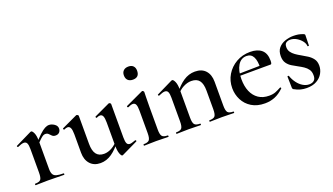

<svg xmlns="http://www.w3.org/2000/svg" viewBox="-59 -1027 2533 1460"><g transform="rotate(-20 1207.5 -297.0)"><path d="M155 -271 148 -283Q186 -328 212.5 -352.5Q239 -377 257 -386.5Q275 -396 291 -396Q312 -396 333.5 -381.5Q355 -367 355 -345Q355 -327 344 -315Q333 -303 313 -303Q295 -303 285 -313Q275 -323 266 -332Q257 -341 241 -341Q233 -341 224 -336.5Q215 -332 199 -317Q183 -302 155 -271ZM41 0Q38 0 38 -6Q38 -12 41 -12Q75 -12 86 -26Q97 -40 97 -81V-272Q97 -304 90 -319Q83 -334 65 -334Q56 -334 43 -330Q30 -326 15 -319Q11 -318 8.5 -323.5Q6 -329 9 -330L140 -394Q145 -396 147 -396Q157 -396 167.5 -373Q178 -350 178 -306V-81Q178 -54 186 -38.5Q194 -23 214 -17.5Q234 -12 270 -12Q274 -12 274 -6Q274 0 270 0Q244 0 210.5 -1Q177 -2 138 -2Q111 -2 85.5 -1Q60 0 41 0Z M563 11Q510 11 479.5 -23Q449 -57 449 -114V-263Q449 -298 441.5 -314.5Q434 -331 418 -331Q406 -331 390 -323Q386 -322 383.5 -328Q381 -334 384 -335L510 -394Q513 -395 515 -395Q519 -395 524 -391Q529 -387 529 -384V-157Q529 -101 549.5 -73.5Q570 -46 612 -46Q644 -46 676.5 -64.5Q709 -83 730 -113L736 -101Q698 -49 655 -19Q612 11 563 11ZM791 -384V-113Q791 -79 798 -64.5Q805 -50 822 -50Q830 -50 841 -53.5Q852 -57 867 -62Q871 -64 874 -58.5Q877 -53 873 -51L742 12Q740 13 738 13Q729 13 720 -11Q711 -35 711 -79V-263Q711 -298 704 -314.5Q697 -331 680 -331Q668 -331 652 -323Q648 -322 646 -328Q644 -334 647 -335L773 -394Q775 -395 777 -395Q782 -395 786.5 -391Q791 -387 791 -384Z M919 0Q916 0 916 -6Q916 -12 919 -12Q953 -12 964.5 -26Q976 -40 976 -81V-263Q976 -297 969 -312.5Q962 -328 945 -328Q937 -328 927 -325Q917 -322 905 -316Q901 -315 898.5 -321Q896 -327 899 -328L1043 -395Q1045 -396 1046 -396Q1050 -396 1054.5 -391.5Q1059 -387 1059 -384Q1059 -373 1058 -344Q1057 -315 1057 -264V-81Q1057 -40 1068.5 -26Q1080 -12 1114 -12Q1117 -12 1117 -6Q1117 0 1114 0Q1094 0 1069 -1Q1044 -2 1016 -2Q989 -2 963.5 -1Q938 0 919 0ZM1011 -501Q985 -501 970.5 -515Q956 -529 956 -555Q956 -579 970.5 -593Q985 -607 1011 -607Q1036 -607 1049.5 -593Q1063 -579 1063 -555Q1063 -501 1011 -501Z M1451 0Q1448 0 1448 -6Q1448 -12 1451 -12Q1485 -12 1496 -26Q1507 -40 1507 -81V-231Q1507 -287 1486.5 -313.5Q1466 -340 1422 -340Q1390 -340 1356.5 -322.5Q1323 -305 1301 -274L1296 -286Q1335 -339 1378.5 -368.5Q1422 -398 1472 -398Q1528 -398 1558 -364.5Q1588 -331 1588 -274V-81Q1588 -40 1599.5 -26Q1611 -12 1645 -12Q1648 -12 1648 -6Q1648 0 1645 0Q1626 0 1601 -1Q1576 -2 1548 -2Q1521 -2 1495.5 -1Q1470 0 1451 0ZM1182 0Q1179 0 1179 -6Q1179 -12 1182 -12Q1216 -12 1227 -26Q1238 -40 1238 -81V-272Q1238 -304 1231 -319Q1224 -334 1206 -334Q1197 -334 1184 -330Q1171 -326 1156 -319Q1152 -318 1149.5 -323.5Q1147 -329 1150 -330L1281 -394Q1286 -396 1288 -396Q1298 -396 1308.5 -373Q1319 -350 1319 -306V-81Q1319 -40 1330.5 -26Q1342 -12 1376 -12Q1379 -12 1379 -6Q1379 0 1376 0Q1357 0 1332 -1Q1307 -2 1279 -2Q1252 -2 1226.5 -1Q1201 0 1182 0Z M1893 12Q1830 12 1786 -15Q1742 -42 1719.5 -86.5Q1697 -131 1697 -181Q1697 -241 1726 -289Q1755 -337 1805 -366Q1855 -395 1918 -395Q1977 -395 2010 -367Q2043 -339 2043 -280Q2043 -267 2041 -259Q2039 -251 2032 -251H1950Q1953 -309 1936.5 -342Q1920 -375 1882 -375Q1837 -375 1811.5 -333.5Q1786 -292 1786 -223Q1786 -165 1804 -122.5Q1822 -80 1857 -56Q1892 -32 1943 -32Q1974 -32 1995 -40.5Q2016 -49 2040 -62Q2042 -64 2045.5 -60Q2049 -56 2047 -53Q2011 -18 1973.5 -3Q1936 12 1893 12ZM1757 -250 1756 -267 1978 -271V-251Z M2190 -334Q2190 -311 2202 -294Q2214 -277 2233 -263.5Q2252 -250 2274 -238Q2299 -224 2322.5 -209Q2346 -194 2362 -172.5Q2378 -151 2378 -117Q2378 -85 2361.5 -55.5Q2345 -26 2312.5 -7.5Q2280 11 2231 11Q2206 11 2182 5Q2158 -1 2130 -17Q2128 -19 2126 -22Q2124 -25 2124 -29L2122 -121Q2122 -124 2127.5 -124.5Q2133 -125 2134 -122Q2145 -90 2164.5 -64Q2184 -38 2208.5 -23.5Q2233 -9 2259 -9Q2284 -9 2298.5 -22.5Q2313 -36 2312 -64Q2312 -92 2299 -110.5Q2286 -129 2266.5 -142Q2247 -155 2226 -166Q2202 -179 2179.5 -192.5Q2157 -206 2142 -227.5Q2127 -249 2127 -284Q2127 -325 2147.5 -349.5Q2168 -374 2201 -385.5Q2234 -397 2269 -397Q2290 -397 2308.5 -394Q2327 -391 2349 -382Q2358 -379 2358 -371Q2358 -352 2357 -332Q2356 -312 2356 -287Q2356 -285 2350 -285Q2344 -285 2344 -287Q2344 -307 2328 -328Q2312 -349 2287.5 -363.5Q2263 -378 2236 -378Q2218 -378 2204 -369Q2190 -360 2190 -334Z"/></g></svg>

Font: Cormorant Garamond Light SemiBold
Style: Regular
Weight: 600
Version: Version 4.001